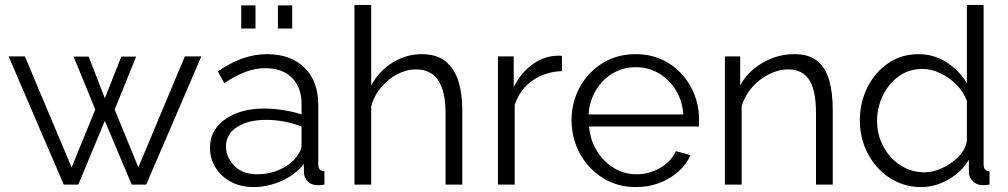

<svg xmlns="http://www.w3.org/2000/svg" viewBox="-20 -750 4095 780"><path d="M731 -521H798L574 0H515L406 -259L298 0H239L15 -521H81L271 -70L367 -305L279 -520H340L406 -351L473 -520H533L446 -305L542 -70Z M833 -150Q833 -198 861 -233.5Q889 -269 938.5 -289Q988 -309 1053 -309Q1091 -309 1132 -302.5Q1173 -296 1205 -285V-329Q1205 -395 1166 -434Q1127 -473 1058 -473Q1017 -473 976 -457.5Q935 -442 891 -412L865 -460Q916 -495 965 -512.5Q1014 -530 1065 -530Q1161 -530 1217 -475Q1273 -420 1273 -323V-82Q1273 -55 1298 -54V0Q1276 3 1267 2Q1242 1 1229 -14Q1216 -29 1215 -46L1214 -84Q1179 -39 1123 -14.5Q1067 10 1009 10Q958 10 918 -11.5Q878 -33 855.5 -69.5Q833 -106 833 -150ZM1182 -110Q1205 -137 1205 -160V-236Q1136 -263 1061 -263Q988 -263 943 -234Q898 -205 898 -155Q898 -112 931.5 -77Q965 -42 1025 -42Q1074 -42 1116.5 -61Q1159 -80 1182 -110ZM960 -634V-728H1018V-634ZM1109 -634V-728H1167V-634Z M1858 0H1790V-291Q1790 -468 1670 -468Q1631 -468 1594 -448.5Q1557 -429 1528.5 -395.5Q1500 -362 1488 -319V0H1420V-730H1488V-403Q1519 -461 1574.5 -495.5Q1630 -530 1693 -530Q1753 -530 1789 -501.5Q1825 -473 1841.5 -422.5Q1858 -372 1858 -305Z M2263 -461Q2195 -459 2143.5 -423Q2092 -387 2071 -324V0H2003V-521H2067V-396Q2094 -451 2138.5 -485Q2183 -519 2233 -523Q2243 -524 2250 -524Q2257 -524 2263 -523Z M2563 10Q2488 10 2429 -27Q2370 -64 2336 -126Q2302 -188 2302 -262Q2302 -335 2335.5 -396Q2369 -457 2428 -493.5Q2487 -530 2562 -530Q2639 -530 2697 -493Q2755 -456 2787.5 -395.5Q2820 -335 2820 -263Q2820 -247 2819 -236H2373Q2378 -180 2405 -136.5Q2432 -93 2474 -67.5Q2516 -42 2566 -42Q2617 -42 2662 -68Q2707 -94 2726 -136L2785 -120Q2769 -82 2735.5 -52.5Q2702 -23 2658 -6.5Q2614 10 2563 10ZM2371 -285H2756Q2752 -341 2725 -384.5Q2698 -428 2656 -452.5Q2614 -477 2563 -477Q2512 -477 2470 -452.5Q2428 -428 2401.5 -384.5Q2375 -341 2371 -285Z M3363 0H3295V-291Q3295 -383 3267.5 -425.5Q3240 -468 3183 -468Q3143 -468 3104 -448.5Q3065 -429 3035.5 -395.5Q3006 -362 2993 -319V0H2925V-521H2987V-403Q3018 -460 3078 -495Q3138 -530 3208 -530Q3266 -530 3300 -502.5Q3334 -475 3348.5 -424.5Q3363 -374 3363 -305Z M3473 -259Q3473 -333 3503.5 -394.5Q3534 -456 3588 -493Q3642 -530 3711 -530Q3776 -530 3827.5 -495.5Q3879 -461 3908 -412V-730H3976V-82Q3976 -55 4000 -54V0Q3980 3 3969 2Q3947 1 3931.5 -14.5Q3916 -30 3916 -50V-101Q3885 -50 3832 -20Q3779 10 3722 10Q3668 10 3622 -12Q3576 -34 3542.5 -72Q3509 -110 3491 -158.5Q3473 -207 3473 -259ZM3908 -179V-340Q3895 -376 3866 -405.5Q3837 -435 3800.5 -452.5Q3764 -470 3728 -470Q3672 -470 3630.5 -439.5Q3589 -409 3566 -360.5Q3543 -312 3543 -259Q3543 -203 3568.5 -155Q3594 -107 3638 -78.5Q3682 -50 3737 -50Q3771 -50 3808.5 -67.5Q3846 -85 3874.5 -114Q3903 -143 3908 -179Z"/></svg>

Font: Raleway
Style: Regular
Weight: 400
Designer: Matt McInerney, Pablo Impallari, Rodrigo Fuenzalida
Foundry: Matt McInerney, Pablo Impallari, Rodrigo Fuenzalida
Version: Version 4.101;RELEASE